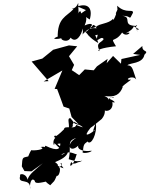

<svg xmlns="http://www.w3.org/2000/svg" viewBox="-20 -1182 1019 1311"><path d="M461 -375C431 -377 463 -326 445 -291C511 -350 455 -298 486 -351C572 -300 552 -309 500 -329C494 -293 419 -331 417 -299C350 -231 340 -251 373 -244C348 -281 322 -215 422 -248C330 -271 342 -190 350 -191C348 -227 362 -175 433 -141C385 -201 349 -199 392 -202C391 -167 379 -144 290 -187C255 -124 325 -192 257 -178C305 -161 199 -151 194 -157C178 -136 155 -65 173 -114C133 -104 133 -112 129 -46L147 -14L195 -12L272 -67C226 -27 173 11 169 46C156 -6 106 5 118 18C97 84 191 25 186 109C180 80 193 23 217 52C219 76 251 67 308 55C321 60 259 40 323 83C356 46 346 67 367 19C389 24 399 -52 378 -36C435 -64 363 -96 414 -33C335 -56 331 -110 311 -116C370 -28 398 -47 356 -75C390 -90 440 -110 445 -150C417 -135 405 -121 399 -127C459 -162 494 -123 504 -130C479 -39 444 -33 467 -77C478 -43 540 -92 518 -78C527 -95 490 -57 542 -85C498 -75 478 -87 449 -95C471 -189 430 -217 500 -240C419 -194 463 -126 524 -198C511 -181 519 -129 549 -199C492 -206 497 -138 606 -153C604 -140 526 -127 547 -151C549 -208 565 -201 577 -216C601 -183 646 -269 634 -343C596 -235 623 -309 626 -291C595 -268 538 -234 598 -309C577 -299 575 -285 675 -370C709 -412 688 -440 701 -425C765 -421 754 -516 729 -493C787 -466 761 -497 721 -509C774 -535 756 -505 743 -520C675 -473 760 -499 692 -527C763 -515 799 -535 819 -590C815 -584 799 -584 875 -638C819 -632 885 -675 910 -639C886 -704 887 -736 850 -736C863 -754 955 -745 966 -808C1002 -843 949 -821 952 -868L889 -814L937 -807L809 -779L806 -747L752 -800L708 -750L715 -780L642 -729L620 -702L559 -708L492 -640L582 -655L537 -658L470 -703L486 -739L451 -798L507 -866L451 -872L324 -837L343 -842L269 -782L196 -762L271 -675L312 -628L278 -626L406 -701L353 -575L370 -574L397 -501L414 -454L453 -441L469 -383L523 -327L491 -338ZM770 -1090C783 -1098 747 -1023 752 -1054C721 -1018 661 -1024 635 -998C565 -970 612 -1034 585 -980C551 -939 539 -1004 591 -931C580 -955 580 -930 651 -888C634 -953 617 -937 647 -945C627 -866 669 -947 688 -915C670 -886 631 -895 660 -833C633 -837 670 -856 772 -866C728 -940 761 -882 814 -960C844 -921 895 -975 838 -954C933 -1003 858 -1018 928 -983C915 -960 891 -1036 920 -962C896 -1024 922 -1011 915 -1005C805 -1005 888 -1067 814 -1074C886 -1076 855 -1033 888 -1095C889 -1125 841 -1084 780 -1143L782 -1116ZM533 -1090C533 -1113 523 -1110 504 -1078C523 -1104 514 -1102 514 -1162C491 -1102 447 -1132 481 -1119C434 -1068 371 -1061 374 -924C438 -941 361 -939 350 -917C386 -911 436 -933 405 -929C378 -913 443 -883 462 -925C499 -882 538 -945 544 -987C556 -915 504 -932 598 -992C572 -988 599 -982 616 -1012C660 -1002 623 -938 643 -964C679 -942 664 -973 635 -989C565 -997 581 -951 604 -1007C613 -1002 615 -1035 558 -1008C588 -1076 543 -1076 593 -1049C616 -1130 577 -1162 509 -1138L567 -1113Z"/></svg>

Font: Hussar Lance
Style: Italic
Weight: 700
Foundry: Cannot Into Space Fonts, PlusOne Fonts
Version: Version 2.27